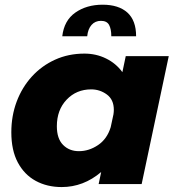

<svg xmlns="http://www.w3.org/2000/svg" viewBox="-20 -764 720 797"><path d="M236 12.5Q175.5 12.5 128.2 -13.2Q81 -39 54 -89.5Q27 -140 27 -215Q27 -283 49.2 -342.2Q71.5 -401.5 112.2 -446.2Q153 -491 208.5 -516.2Q264 -541.5 330.5 -541.5Q379 -541.5 420.2 -521.2Q461.5 -501 488 -464.5L502 -531H680.5L568 0H389.5L400 -50Q326.5 12.5 236 12.5ZM216 -240Q216 -188.5 241.8 -162.5Q267.5 -136.5 307.5 -136.5Q349.5 -136.5 387 -161.8Q424.5 -187 439.5 -236L451 -289.5Q452.5 -300 452.5 -308Q452.5 -350.5 423.5 -371.8Q394.5 -393 358.5 -393Q297 -393 256.5 -350.2Q216 -307.5 216 -240ZM238.5 -613.5Q246 -679 292.8 -711.8Q339.5 -744.5 406 -744.5Q472.5 -744.5 508.8 -711.8Q545 -679 545 -613.5H442Q442 -643.5 432.8 -660.5Q423.5 -677.5 399 -677.5Q375 -677.5 360 -660.5Q345 -643.5 342 -613.5Z"/></svg>

Font: Epilogue ExtraBold
Style: Italic
Weight: 800
Italic angle: -12°
Designer: Tyler Finck
Foundry: Etcetera Type Co
Version: Version 2.111; ttfautohint (v1.8.3)